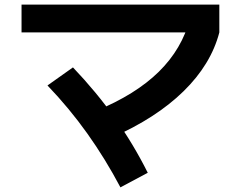

<svg xmlns="http://www.w3.org/2000/svg" viewBox="-20 -747 1040 829"><path d="M394 -268Q566 -339 666 -437.5Q766 -536 800 -666L927 -607Q891 -469 772.5 -353Q654 -237 463 -153ZM500 62Q435 -61 357 -170.5Q279 -280 185 -378L295 -456Q396 -350 476 -237.5Q556 -125 618 -1ZM73 -607V-727H927V-607Z"/></svg>

Font: M PLUS 1 Code
Style: Regular
Weight: 400
Designer: Coji Morishita
Foundry: UNDERFOREST DESIGN
Version: Version 1.005